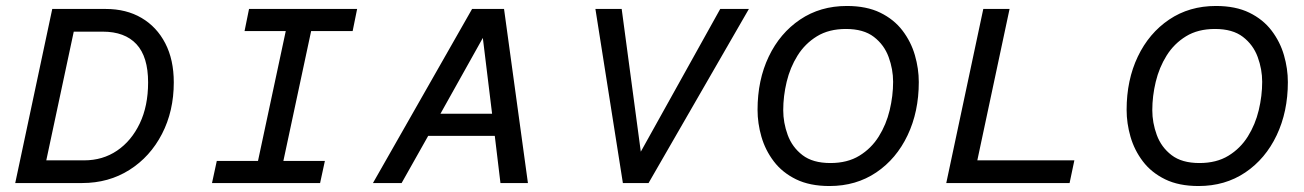

<svg xmlns="http://www.w3.org/2000/svg" viewBox="-20 -613 4366 643"><path d="M31 0 155 -583H334Q403 -583 454 -553Q505 -523 533.5 -468Q562 -413 562 -337Q562 -241 522.5 -164.5Q483 -88 413.5 -44Q344 0 255 0ZM135 -76H262Q324 -76 372 -108.5Q420 -141 448 -199.5Q476 -258 476 -337Q476 -423 437 -465Q398 -507 324 -507H227Z M690 0 706 -74H844L937 -509H799L814 -583H1176L1161 -509H1022L929 -74H1068L1052 0Z M1325 0H1229L1561 -583H1668L1748 0H1656L1637 -158H1414ZM1455 -232H1628L1597 -486Z M2066 0 1974 -583H2062L2126 -105L2392 -583H2488L2152 0Z M2758 10Q2692 10 2646 -12.5Q2600 -35 2571.5 -72.5Q2543 -110 2530 -155Q2517 -200 2517 -245Q2517 -345 2554.5 -423.5Q2592 -502 2659.5 -547.5Q2727 -593 2816 -593Q2882 -593 2928 -570.5Q2974 -548 3002.5 -510.5Q3031 -473 3044 -428Q3057 -383 3057 -338Q3057 -239 3019.5 -160Q2982 -81 2914.5 -35.5Q2847 10 2758 10ZM2761 -67Q2818 -67 2858 -91.5Q2898 -116 2923 -156Q2948 -196 2959.5 -244Q2971 -292 2971 -339Q2971 -381 2956 -422Q2941 -463 2906.5 -489.5Q2872 -516 2813 -516Q2756 -516 2716 -491.5Q2676 -467 2651 -427Q2626 -387 2614.5 -339Q2603 -291 2603 -244Q2603 -202 2618 -161Q2633 -120 2667.5 -93.5Q2702 -67 2761 -67Z M3149 0 3273 -583H3361L3253 -76H3578L3562 0Z M3994 10Q3928 10 3882 -12.5Q3836 -35 3807.5 -72.5Q3779 -110 3766 -155Q3753 -200 3753 -245Q3753 -345 3790.5 -423.5Q3828 -502 3895.5 -547.5Q3963 -593 4052 -593Q4118 -593 4164 -570.5Q4210 -548 4238.5 -510.5Q4267 -473 4280 -428Q4293 -383 4293 -338Q4293 -239 4255.5 -160Q4218 -81 4150.5 -35.5Q4083 10 3994 10ZM3997 -67Q4054 -67 4094 -91.5Q4134 -116 4159 -156Q4184 -196 4195.5 -244Q4207 -292 4207 -339Q4207 -381 4192 -422Q4177 -463 4142.5 -489.5Q4108 -516 4049 -516Q3992 -516 3952 -491.5Q3912 -467 3887 -427Q3862 -387 3850.5 -339Q3839 -291 3839 -244Q3839 -202 3854 -161Q3869 -120 3903.5 -93.5Q3938 -67 3997 -67Z"/></svg>

Font: Fragment Mono SC
Style: Italic
Weight: 400
Italic angle: -12°
Monospace: yes
Designer: Wei Huang based on Nimbus Sans by URW Studio, based on Helvetica by Max Miedinger.
Foundry: Wei Huang
Version: Version 1.012; ttfautohint (v1.8.4.7-5d5b)